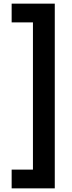

<svg xmlns="http://www.w3.org/2000/svg" viewBox="-20 -819 395 1055"><path d="M44 113H161V-696H44V-799H281V216H44Z"/></svg>

Font: Noto Sans Sinhala UI
Style: Bold
Weight: 700
Designer: Jelle Bosma - Monotype Design Team
Foundry: Monotype Imaging Inc.
Version: Version 2.006; ttfautohint (v1.8.4.7-5d5b)